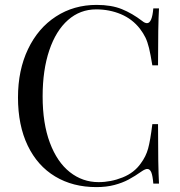

<svg xmlns="http://www.w3.org/2000/svg" viewBox="-20 -742 728 776"><path d="M554.7 -657.2Q565.4 -648.4 574.2 -648.4Q594.7 -648.4 599.6 -708H622.6Q618.7 -643.1 618.7 -478H595.7Q588.4 -522.9 582.3 -547.9Q576.2 -572.8 567.9 -590.1Q559.6 -607.4 545.4 -626Q515.1 -665 468.8 -684.6Q422.4 -704.1 368.7 -704.1Q303.7 -704.1 254.9 -661.1Q206.1 -618.2 179.2 -538.6Q152.3 -459 152.3 -352.1Q152.3 -243.2 181.6 -165Q210.9 -86.9 262.2 -46.4Q313.5 -5.9 378.4 -5.9Q428.2 -5.9 475.6 -24.9Q522.9 -43.9 549.3 -82Q569.8 -109.4 578.6 -141.4Q587.4 -173.3 595.7 -240.2H618.7Q618.7 -67.9 622.6 0H599.6Q597.2 -31.2 591.6 -45.2Q585.9 -59.1 575.2 -59.1Q567.4 -59.1 554.7 -50.8Q524.9 -29.8 499.8 -16.4Q474.6 -2.9 442.4 5.6Q410.2 14.2 369.6 14.2Q274.4 14.2 202.9 -28.8Q131.3 -71.8 92 -153.6Q52.7 -235.4 52.7 -348.1Q52.7 -458.5 93.3 -543.5Q133.8 -628.4 206.1 -675.3Q278.3 -722.2 370.6 -722.2Q430.2 -722.2 472.4 -705.1Q514.6 -688 554.7 -657.2Z"/></svg>

Font: Playfair Display SC
Style: Regular
Weight: 400
Designer: Claus Eggers Sørensen
Foundry: Claus Eggers Sørensen
Version: Version 1.004;PS 001.004;hotconv 1.0.70;makeotf.lib2.5.58329